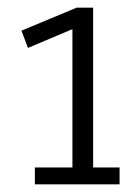

<svg xmlns="http://www.w3.org/2000/svg" viewBox="-20 -788 363 501"><path d="M188 -720 169 -739V-307H223V-768H180L36 -708L53 -663ZM71 -307H292V-351H71Z"/></svg>

Font: Yaldevi Light
Style: Regular
Weight: 300
Designer: Sol Matas, Rajitha Manaperi, Kosala Senevirathne
Foundry: Mooniak
Version: Version 1.100